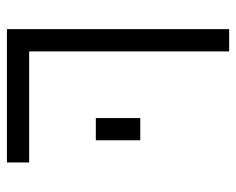

<svg xmlns="http://www.w3.org/2000/svg" viewBox="-82 -582 665 540"><g transform="rotate(90 250.0 -312.5)"><path d="M437.5 0V-62.5H125V-625H62.5Q62.5 -625 62.5 0ZM312.5 -375Q312.5 -375 312.5 -250H375Q375 -250 375 -375Z"/></g></svg>

Font: CalcUnifontExMono
Style: Regular
Weight: 500
Version: Version 15.0.06